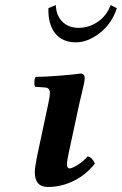

<svg xmlns="http://www.w3.org/2000/svg" viewBox="-20 -726 481 757"><path d="M293 -318.8 251 -123Q244.1 -92.3 244.1 -78.1Q244.1 -62 254.9 -62Q263.7 -62 285.6 -75.4Q307.6 -88.9 325.2 -108.9Q334.5 -108.9 342.8 -99.4Q351.1 -89.8 354 -81.1Q319.8 -37.1 270.8 -12.9Q221.7 11.2 168.9 11.2Q117.2 11.2 117.2 -47.9Q117.2 -64.9 127 -113.8L170.9 -319.8Q176.8 -348.6 176.8 -358.9Q176.8 -379.4 159.2 -380.9L119.1 -383.8Q114.7 -390.1 115.5 -403.6Q116.2 -417 121.1 -422.9Q154.8 -422.9 213.4 -427.5Q272 -432.1 296.9 -436Q314 -436 314 -418Q314 -410.2 311 -395.5Q308.1 -380.9 302 -356.2Q295.9 -331.5 293 -318.8ZM170.9 -693.8 200.2 -706.1Q201.2 -666 225.3 -641.1Q249.5 -616.2 290 -616.2Q330.6 -616.2 365.7 -640.1Q400.9 -664.1 416 -706.1L440.9 -693.8Q420.4 -632.3 373.3 -595.7Q326.2 -559.1 278.8 -559.1Q226.1 -559.1 197.5 -594.7Q168.9 -630.4 170.9 -693.8Z"/></svg>

Font: Common Serif
Style: Bold Italic
Weight: 700
Italic angle: -12°
Designer: Philipp H. Poll, Khaled Hosny
Foundry: Stefan Peev, Context Ltd.
Version: Version 1.026